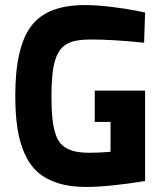

<svg xmlns="http://www.w3.org/2000/svg" viewBox="-20 -722 635 754"><path d="M352.1 -243.2V-366.2H549.8V-11.2Q406.7 12.2 317.9 12.2Q253.9 12.2 206.3 -3.2Q158.7 -18.6 127 -47.1Q95.2 -75.7 75.7 -120.8Q56.2 -166 48.1 -220.5Q40 -274.9 40 -347.2Q40 -536.1 102.1 -619.1Q164.1 -702.1 313 -702.1Q359.9 -702.1 418.9 -694.8Q478 -687.5 513.7 -680.2L549.8 -672.9L545.9 -554.2Q425.8 -566.9 335 -566.9Q273.4 -566.9 241.9 -549.1Q210.4 -531.2 196.3 -484.6Q182.1 -438 182.1 -347.2Q182.1 -292.5 185.8 -256.8Q189.5 -221.2 198.7 -193.6Q208 -166 225.3 -151.1Q242.7 -136.2 267.8 -129.2Q293 -122.1 331.1 -122.1Q349.1 -122.1 369.9 -123Q390.6 -124 402.3 -125L414.1 -126V-243.2Z"/></svg>

Font: TitilliumText25L
Style: 999 wt
Weight: 900
Designer: Accademia di Belle Arti di Urbino and others
Foundry: Accademia di Belle Arti di Urbino and others.
Version: Version 25.000